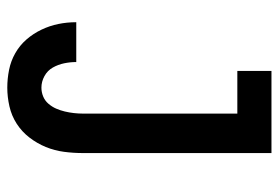

<svg xmlns="http://www.w3.org/2000/svg" viewBox="-142 -634 783 540"><g transform="rotate(90 250.0 -363.5)"><path d="M226 8Q201 8 176 3Q151 -2 129 -14.5Q107 -27 90.5 -46Q74 -65 63 -88Q52 -111 47 -135.5Q42 -160 42 -185V-186H154Q154 -169 157.5 -152Q161 -135 169.5 -120Q178 -105 193.5 -96.5Q209 -88 226 -88Q239 -88 251 -93Q263 -98 271.5 -108Q280 -118 285 -129.5Q290 -141 293 -153.5Q296 -166 297.5 -179Q299 -192 299 -205V-639H179V-735H410V-205Q410 -178 406.5 -151.5Q403 -125 393 -100.5Q383 -76 366.5 -54.5Q350 -33 327.5 -18.5Q305 -4 278.5 2Q252 8 226 8Z"/></g></svg>

Font: Iosevka SS18
Style: Bold
Weight: 700
Monospace: yes
Designer: Belleve Invis
Foundry: Belleve Invis
Version: Version 25.1.1; ttfautohint (v1.8.4)